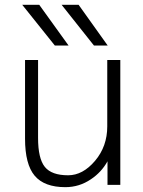

<svg xmlns="http://www.w3.org/2000/svg" viewBox="-20 -774 598 805"><path d="M374 -583 238.3 -753.9H309.6L431.6 -583ZM210 -583 73.2 -753.9H144.5L267.6 -583ZM139.6 -522.5V-195.3Q139.6 -109.4 168 -74.2Q196.3 -39.1 265.6 -39.1Q327.1 -39.1 378.4 -99.6Q429.7 -160.2 429.7 -244.1V-522.5H484.4V1H430.7V-97.7Q405.3 -51.8 361.3 -22.5Q312.5 10.7 253.9 10.7Q166 10.7 125.5 -37.1Q85 -85 85 -192.4V-522.5Z"/></svg>

Font: Gen Shin Gothic Light
Style: Regular
Weight: 200
Designer: [Source Han Sans]
Ryoko NISHIZUKA  (kana & ideographs); Paul D. Hunt (Latin, Greek & Cyrillic); Wenlong ZHANG  (bopomofo
Version: Version 1.002.20150607